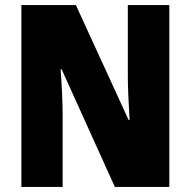

<svg xmlns="http://www.w3.org/2000/svg" viewBox="-20 -734 749 754"><path d="M645 0H431L222 -462H218Q222 -410 224 -362Q226 -314 226 -281V0H64V-714H278L485 -263H489Q486 -311 484 -356.5Q482 -402 482 -436V-714H645Z"/></svg>

Font: Noto Sans Malayalam Condensed Black
Style: Regular
Weight: 900
Width: 3
Designer: Jelle Bosma - Monotype Design Team
Foundry: Monotype Imaging Inc.
Version: Version 2.104; ttfautohint (v1.8.4.7-5d5b)